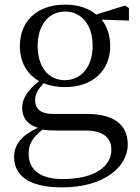

<svg xmlns="http://www.w3.org/2000/svg" viewBox="-20 -551 606 831"><path d="M261 -204C188 -204 143 -263 143 -352C143 -442 190 -501 262 -501C333 -501 381 -443 381 -353C381 -264 333 -204 261 -204ZM261 -174C381 -174 457 -245 457 -352C457 -397 444 -436 420 -466L538 -462V-516L521 -527L396 -488C365 -515 318 -531 262 -531C141 -531 66 -460 66 -352C66 -284 96 -230 149 -200C97 -158 76 -123 76 -84C76 -42 98 -12 144 2C76 34 41 73 41 128C41 205 99 260 249 260C434 260 533 168 533 75C533 -9 476 -58 355 -58H209C154 -58 132 -82 132 -116C132 -144 144 -163 169 -191C195 -180 226 -174 261 -174ZM164 10C183 13 202 14 228 14H351C435 14 462 52 462 97C462 169 390 224 251 224C157 224 104 186 104 114C104 70 123 43 164 10Z"/></svg>

Font: NameLogos Serif 2
Style: Regular
Weight: 500
Version: Version 0.1